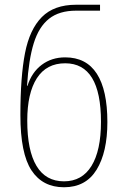

<svg xmlns="http://www.w3.org/2000/svg" viewBox="-20 -780 526 810"><path d="M66 -295Q66 -456 85.5 -556Q105 -656 156.5 -708Q208 -760 301 -760H402V-735H301Q230 -735 187 -701Q144 -667 122.5 -598Q101 -529 94 -418H96Q114 -475 156 -506.5Q198 -538 255 -538Q344 -538 388.5 -469Q433 -400 433 -265Q433 -138 387.5 -64Q342 10 250 10Q160 10 113 -61Q66 -132 66 -295ZM406 -266Q406 -513 255 -513Q176 -513 135.5 -450Q95 -387 95 -271Q95 -145 134 -80Q173 -15 250 -15Q326 -15 366 -80Q406 -145 406 -266Z"/></svg>

Font: Noto Sans Georgian Thin Narrow
Style: Regular
Weight: 250
Width: 4
Designer: Monotype Design team
Foundry: Monotype Imaging Inc.
Version: Version 1.000